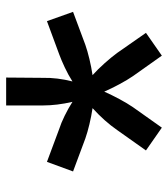

<svg xmlns="http://www.w3.org/2000/svg" viewBox="20 -680 559 640"><g transform="rotate(-90 300.0 -360.5)"><path d="M194 -101 118 -154 186 -250Q215 -292 259 -332Q232 -336 205 -342.5Q178 -349 158 -356L48 -397L80 -484L190 -443Q209 -437 233.5 -425Q258 -413 280 -399Q268 -451 268 -497V-620H361L360 -497Q361 -450 348 -399Q370 -413 394.5 -424.5Q419 -436 438 -443L549 -484L580 -397L470 -356Q450 -349 423 -342.5Q396 -336 369 -332Q389 -314 409 -291.5Q429 -269 443 -250L510 -154L434 -101L366 -197Q353 -216 339 -242Q325 -268 314 -293Q303 -268 289 -242Q275 -216 262 -197Z"/></g></svg>

Font: JetBrains Mono NL SemiBold
Style: Italic
Weight: 600
Italic angle: -9°
Monospace: yes
Designer: Philipp Nurullin, Konstantin Bulenkov
Foundry: JetBrains
Version: Version 2.305; ttfautohint (v1.8.4.7-5d5b)